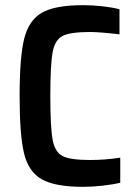

<svg xmlns="http://www.w3.org/2000/svg" viewBox="-20 -716 526 744"><path d="M56 -344Q56 -493 73.5 -565Q91 -637 142 -666.5Q193 -696 302 -696Q339 -696 378.5 -691.5Q418 -687 443 -680V-583Q366 -592 329 -592Q253 -592 223 -577Q193 -562 184 -514Q175 -466 175 -344Q175 -222 184 -174Q193 -126 223 -111Q253 -96 329 -96Q387 -96 446 -105V-8Q418 -1 377.5 3.5Q337 8 302 8Q193 8 141.5 -21.5Q90 -51 73 -122.5Q56 -194 56 -344Z"/></svg>

Font: Saira Semi Condensed Medium
Style: Regular
Weight: 500
Width: 4
Designer: Hector Gatti with collaboration of the Omnibus-Type team
Foundry: Omnibus-Type
Version: Version 1.001; ttfautohint (v1.8)